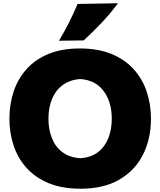

<svg xmlns="http://www.w3.org/2000/svg" viewBox="-20 -1129 971 1165"><path d="M469.7 16.1Q355.5 16.1 273.7 -18.3Q191.9 -52.7 139.4 -112.1Q86.9 -171.4 62 -247.8Q37.1 -324.2 37.1 -408.2Q37.1 -497.6 63.2 -575Q89.4 -652.3 142.3 -710.9Q195.3 -769.5 275.6 -802.2Q356 -835 464.4 -835Q574.2 -835 655.3 -802Q736.3 -769 789.8 -710.4Q843.3 -651.9 869.6 -574.5Q896 -497.1 896 -408.7Q896 -286.6 847.7 -190.7Q799.3 -94.7 704.3 -39.3Q609.4 16.1 469.7 16.1ZM467.3 -168.9Q532.2 -173.3 574.5 -205.8Q616.7 -238.3 637.5 -291.3Q658.2 -344.2 658.2 -408.7Q658.2 -510.7 608.6 -576.9Q559.1 -643.1 467.3 -649.4Q403.8 -645 360.6 -613Q317.4 -581.1 295.7 -528.3Q273.9 -475.6 273.9 -408.7Q273.9 -343.8 294.9 -290.8Q315.9 -237.8 358.9 -205.6Q401.9 -173.3 467.3 -168.9ZM337.9 -881.8Q403.8 -992.2 450.7 -1105L695.8 -1109.4Q652.8 -1050.8 599.6 -994.1Q546.4 -937.5 487.8 -883.8Z"/></svg>

Font: Pinar-DS1-FD ExtraBold
Style: Regular
Weight: 800
Designer: Amin Abedi
Version: Version 2.000